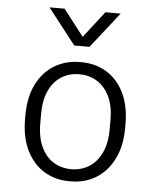

<svg xmlns="http://www.w3.org/2000/svg" viewBox="-54 -796 687 852"><g transform="rotate(5 290.0 -370.5)"><path d="M286 10Q223 10 173.5 -20.5Q124 -51 95.5 -109Q67 -167 67 -248V-263Q67 -346 96 -403.5Q125 -461 175 -491Q225 -521 288 -521H294Q358 -521 407.5 -490.5Q457 -460 485 -402.5Q513 -345 513 -263V-248Q513 -167 484 -109Q455 -51 405.5 -20.5Q356 10 292 10ZM290 -44Q333 -44 368 -65Q403 -86 424 -129Q445 -172 445 -235V-276Q445 -340 424 -382.5Q403 -425 368 -446Q333 -467 290 -467Q247 -467 212 -446Q177 -425 156.5 -382.5Q136 -340 136 -276V-235Q136 -172 156.5 -129Q177 -86 212 -65Q247 -44 290 -44ZM449 -751 324 -592H256L132 -751H199L309 -609H271L381 -751Z"/></g></svg>

Font: Chivo Medium ExtraLight
Style: Regular
Weight: 250
Version: Version 2.002